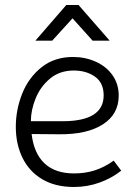

<svg xmlns="http://www.w3.org/2000/svg" viewBox="-20 -735 539 765"><path d="M43 -230Q43 -298 68.5 -362Q94 -426 145.5 -467Q197 -508 271 -508Q320 -508 362 -489Q404 -470 428.5 -435Q453 -400 453 -354Q453 -280 390 -239.5Q327 -199 216 -200L106 -201Q115 -124 157.5 -84Q200 -44 275 -44Q320 -44 358.5 -56.5Q397 -69 433 -95L463 -55Q425 -25 376.5 -7.5Q328 10 275 10Q200 10 148 -21Q96 -52 69.5 -106.5Q43 -161 43 -230ZM393 -355Q393 -405 358.5 -429.5Q324 -454 274 -454Q218 -454 179.5 -422Q141 -390 122 -343Q103 -296 103 -252H229Q393 -252 393 -355ZM244 -715H293L417 -573H349L269 -662L188 -573H121Z"/></svg>

Font: Bellota
Style: Regular
Weight: 400
Designer: Kemie Guaida
Foundry: Kemie Guaida
Version: Version 4.001